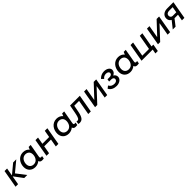

<svg xmlns="http://www.w3.org/2000/svg" viewBox="728 -2848 5296 5296"><g transform="rotate(-45 3376.0 -200.5)"><path d="M37 0H136L180 -252H188L376 0H495L285 -272L586 -520H463L195 -297H188L227 -520H128Z M1074 6C1097 6 1117 5 1138 1L1152 -81C1139 -78 1127 -77 1113 -77C1080 -77 1072 -96 1081 -146L1147 -520H1067C1056 -498 1045 -471 1037 -445C997 -497 933 -529 851 -529C677 -529 578 -376 578 -225C578 -88 668 6 810 6C874 6 934 -17 982 -58C991 -17 1021 6 1074 6ZM862 -442C910 -442 1007 -415 1007 -291C1007 -197 956 -79 834 -79C741 -79 683 -137 683 -232C683 -330 739 -442 862 -442Z M1698 -520 1662 -314H1398L1434 -520H1334L1244 0H1344L1384 -229H1648L1608 0H1708L1798 -520Z M2381 6C2404 6 2424 5 2445 1L2459 -81C2446 -78 2434 -77 2420 -77C2387 -77 2379 -96 2388 -146L2454 -520H2374C2363 -498 2352 -471 2344 -445C2304 -497 2240 -529 2158 -529C1984 -529 1885 -376 1885 -225C1885 -88 1975 6 2117 6C2181 6 2241 -17 2289 -58C2298 -17 2328 6 2381 6ZM2169 -442C2217 -442 2314 -415 2314 -291C2314 -197 2263 -79 2141 -79C2048 -79 1990 -137 1990 -232C1990 -330 2046 -442 2169 -442Z M2532 8C2625 8 2686 -35 2726 -246L2762 -435H2950L2873 0H2973L3064 -520H2684L2637 -272C2608 -120 2583 -79 2531 -79C2520 -79 2509 -81 2500 -86L2485 -1C2499 5 2513 8 2532 8Z M3139 0H3225L3575 -376H3580L3515 0H3613L3703 -520H3606L3269 -160H3264L3327 -520H3229Z M3976 9C4087 9 4183 -54 4183 -147C4183 -195 4158 -236 4112 -263C4169 -290 4205 -333 4205 -392C4205 -472 4120 -527 4011 -527C3926 -527 3853 -490 3806 -433L3869 -374C3899 -416 3944 -442 4000 -442C4066 -442 4102 -412 4102 -374C4102 -328 4060 -302 4007 -302H3926L3913 -226H3994C4055 -226 4084 -195 4084 -158C4084 -110 4041 -77 3977 -77C3899 -77 3846 -109 3815 -170L3744 -116C3785 -28 3881 9 3976 9Z M4783 6C4806 6 4826 5 4847 1L4861 -81C4848 -78 4836 -77 4822 -77C4789 -77 4781 -96 4790 -146L4856 -520H4776C4765 -498 4754 -471 4746 -445C4706 -497 4642 -529 4560 -529C4386 -529 4287 -376 4287 -225C4287 -88 4377 6 4519 6C4583 6 4643 -17 4691 -58C4700 -17 4730 6 4783 6ZM4571 -442C4619 -442 4716 -415 4716 -291C4716 -197 4665 -79 4543 -79C4450 -79 4392 -137 4392 -232C4392 -330 4448 -442 4571 -442Z M5497 -84H5426L5503 -520H5404L5327 -84H5065L5142 -520H5043L4952 0H5387L5364 128H5459Z M5593 0H5679L6029 -376H6034L5969 0H6067L6157 -520H6060L5723 -160H5718L5781 -520H5683Z M6527 0H6624L6715 -520H6471C6350 -520 6257 -455 6257 -340C6257 -285 6284 -235 6335 -208L6170 0H6280L6424 -186H6432H6560ZM6356 -346C6356 -407 6403 -437 6463 -437H6604L6574 -267H6433C6386 -267 6356 -301 6356 -346Z"/></g></svg>

Font: Fixel Display 20240404 Medium
Style: Italic
Weight: 500
Italic angle: -10°
Designer: AlfaBravo + MacPaw
Foundry: Kyrylo Tkachov, Marchela Mozhyna, Serhii Makarenko, Maria Weinstein, Zakhar Kryvoshyya
Version: Version 1.211;Glyphs 3.2 (3225)